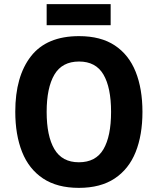

<svg xmlns="http://www.w3.org/2000/svg" viewBox="-20 -993 764 930"><path d="M670 -451Q670 -339 637 -256.5Q604 -174 535.5 -128.5Q467 -83 362 -83Q257 -83 188.5 -128.5Q120 -174 87 -257Q54 -340 54 -452Q54 -623 130 -720.5Q206 -818 363 -818Q468 -818 536 -773Q604 -728 637 -645.5Q670 -563 670 -451ZM206 -451Q206 -334 243.5 -270.5Q281 -207 362 -207Q444 -207 481 -270Q518 -333 518 -451Q518 -569 481 -632Q444 -695 363 -695Q281 -695 243.5 -631.5Q206 -568 206 -451ZM516 -973V-871H206V-973Z"/></svg>

Font: Noto Sans Telugu UI SemiCondensed
Style: Bold
Weight: 700
Width: 4
Designer: Jelle Bosma - Monotype Design Team
Foundry: Monotype Imaging Inc.
Version: Version 2.005; ttfautohint (v1.8.4.7-5d5b)